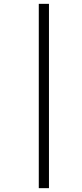

<svg xmlns="http://www.w3.org/2000/svg" viewBox="-20 -889 426 1000"><path d="M182 -869H235V91H182Z"/></svg>

Font: Merriweather 96pt Light
Style: Italic
Weight: 300
Italic angle: -7.8°
Version: Version 2.101